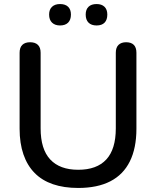

<svg xmlns="http://www.w3.org/2000/svg" viewBox="-20 -921 773 950"><path d="M367 9Q296 9 242 -9.5Q188 -28 151.5 -65Q115 -102 96 -157Q77 -212 77 -284V-660Q77 -686 90.5 -699Q104 -712 129 -712Q154 -712 167.5 -699Q181 -686 181 -660V-286Q181 -183 228.5 -132Q276 -81 367 -81Q459 -81 506 -132Q553 -183 553 -286V-660Q553 -686 566.5 -699Q580 -712 604 -712Q629 -712 642 -699Q655 -686 655 -660V-284Q655 -188 622.5 -122.5Q590 -57 526 -24Q462 9 367 9ZM458 -795Q432 -795 418 -809Q404 -823 404 -849Q404 -874 418 -887.5Q432 -901 458 -901Q483 -901 497 -887.5Q511 -874 511 -849Q511 -823 497.5 -809Q484 -795 458 -795ZM277 -795Q252 -795 237.5 -809Q223 -823 223 -849Q223 -874 237.5 -887.5Q252 -901 277 -901Q303 -901 317 -887.5Q331 -874 331 -849Q331 -823 317 -809Q303 -795 277 -795Z"/></svg>

Font: Nunito ExtraLight SemiBold
Style: Regular
Weight: 600
Version: Version 3.602